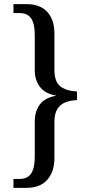

<svg xmlns="http://www.w3.org/2000/svg" viewBox="-20 -780 436 928"><path d="M45 128V85H73Q114 85 131 58Q148 31 148 -20V-193Q148 -242 172.5 -275Q197 -308 251 -317V-318Q199 -327 173.5 -359.5Q148 -392 148 -441V-612Q148 -664 131 -690.5Q114 -717 73 -717H45V-760H108Q174 -760 208.5 -722.5Q243 -685 243 -617V-443Q243 -382 274.5 -360.5Q306 -339 352 -338V-296Q321 -295 296.5 -285.5Q272 -276 257.5 -253.5Q243 -231 243 -190V-16Q243 50 208.5 89Q174 128 108 128Z"/></svg>

Font: Noto Serif Tamil SemiCondensed
Style: Regular
Weight: 400
Width: 4
Designer: Indian Type Foundry, Tom Grace, and the Monotype Design Team
Foundry: Monotype Imaging Inc.
Version: Version 2.004; ttfautohint (v1.8.4.7-5d5b)